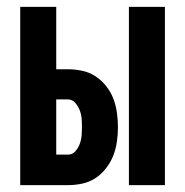

<svg xmlns="http://www.w3.org/2000/svg" viewBox="-20 -540 540 560"><path d="M356 0V-520H461V0ZM39 0V-520H144V-338H178Q199 -338 220 -333.5Q241 -329 258.5 -317.5Q276 -306 289.5 -289Q303 -272 310.5 -252.5Q318 -233 321 -211.5Q324 -190 324 -169Q324 -148 321 -127Q318 -106 310.5 -86.5Q303 -67 289.5 -49.5Q276 -32 258.5 -20.5Q241 -9 220 -4.5Q199 0 178 0ZM178 -89Q191 -89 199.5 -98.5Q208 -108 212.5 -120Q217 -132 218 -144.5Q219 -157 219 -169Q219 -182 218 -194.5Q217 -207 212.5 -218.5Q208 -230 199.5 -240Q191 -250 178 -250H144V-89Z"/></svg>

Font: Iosevka Term Curly Extrabold
Style: Regular
Weight: 800
Designer: Belleve Invis
Foundry: Belleve Invis
Version: Version 32.3.0